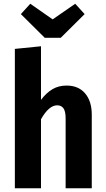

<svg xmlns="http://www.w3.org/2000/svg" viewBox="-20 -1001 562 1021"><path d="M468 -391V0H329V-371Q329 -409 317.5 -425Q306 -441 284 -441Q240 -441 198 -367V0H59V-741L198 -755V-470Q227 -508 259.5 -527Q292 -546 334 -546Q397 -546 432.5 -504.5Q468 -463 468 -391ZM430 -926 303 -800H218L91 -926L141 -981L260 -898L380 -981Z"/></svg>

Font: Fira Sans Condensed SemiBold
Style: Regular
Weight: 600
Width: 3
Designer: bBox Type GmbH & Carrois Corporate GbR & Edenspiekermann AG
Foundry: bBox Type GmbH & Carrois Corporate GbR & Edenspiekermann AG
Version: Version 4.301